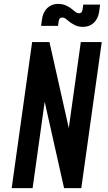

<svg xmlns="http://www.w3.org/2000/svg" viewBox="-20 -966 554 986"><path d="M40 0 145 -750H234L352.5 -222.5L321 -221L395 -750H502.5L397.5 0H309L190.5 -528L221.5 -529.5L147.5 0ZM406 -828Q381.5 -828 363.5 -837.5Q345.5 -847 335.5 -855Q327 -862 318.2 -869Q309.5 -876 299.5 -876Q291.5 -876 287 -870.8Q282.5 -865.5 281.5 -858L278 -833H191L195.5 -866Q200.5 -903.5 222.8 -924.8Q245 -946 278.5 -946Q302 -946 319.8 -937.5Q337.5 -929 348 -920.5Q358.5 -912 367 -905Q375.5 -898 385.5 -898Q394 -898 398.5 -903.5Q403 -909 404 -916.5L407.5 -942.5H494L489.5 -908Q484.5 -870.5 462 -849.2Q439.5 -828 406 -828Z"/></svg>

Font: Mohave Light SemiBold
Style: Italic
Weight: 600
Italic angle: -8°
Version: Version 2.003